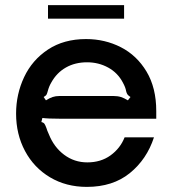

<svg xmlns="http://www.w3.org/2000/svg" viewBox="-20 -721 675 752"><path d="M43 -276Q43 -352 74.5 -419Q106 -486 168 -527Q230 -568 317 -568Q391 -568 453.5 -536Q516 -504 554 -440.5Q592 -377 592 -286V-256H216Q167 -256 146 -259L142 -243Q151 -241 154.5 -235.5Q158 -230 162 -219Q164 -211 171 -196Q191 -145 231 -115Q271 -85 322 -85Q375 -85 413 -112.5Q451 -140 468 -183H583Q555 -97 488.5 -43Q422 11 320 11Q239 11 176 -26.5Q113 -64 78 -129.5Q43 -195 43 -276ZM160 -328Q174 -337 186 -341Q198 -345 213 -345H424Q441 -345 453.5 -341Q466 -337 481 -328L491 -341Q482 -347 479 -351.5Q476 -356 474 -364Q472 -378 461 -398Q441 -436 403.5 -456.5Q366 -477 321 -477Q274 -477 238 -456.5Q202 -436 181 -398Q172 -383 167 -364Q165 -356 162.5 -351Q160 -346 151 -341ZM466 -648H168V-701H466Z"/></svg>

Font: Open Sauce Sans Medium
Style: Regular
Weight: 500
Designer: Alfredo Marco Pradil
Foundry: Creative Sauce Fz LLC
Version: Version 1.477